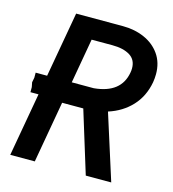

<svg xmlns="http://www.w3.org/2000/svg" viewBox="-108 -815 817 907"><g transform="rotate(15 300.0 -361.0)"><path d="M79.5 -310.5H40V-335L35.5 -358L40 -381V-406H96L152.5 -725H381Q439 -725 486.8 -704Q534.5 -683 562.8 -642.8Q591 -602.5 591 -546.5Q591 -526 587.5 -505.5Q574.5 -434.5 529.8 -386.5Q485 -338.5 417.5 -317L519 2.5H394.5L301 -301H197.5L144.5 0H24.5ZM324 -406Q454.5 -418 472.5 -522.5Q474.5 -532.5 474.5 -543.5Q474.5 -585.5 442.5 -605.2Q410.5 -625 356.5 -625H255L216.5 -406Z"/></g></svg>

Font: JuliaMono SemiBold
Style: Italic
Weight: 600
Italic angle: -9°
Monospace: yes
Designer: cormullion
Foundry: corm
Version: Version 0.056; ttfautohint (v1.8.4)